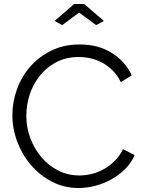

<svg xmlns="http://www.w3.org/2000/svg" viewBox="-20 -937 726 963"><path d="M254 -832 352 -917H402L501 -832L462 -811L377 -874L292 -811ZM42 -360Q42 -424 64.5 -487.5Q87 -551 130 -601Q173 -651 236 -682.5Q299 -714 379 -714Q474 -714 541.5 -671Q609 -628 641 -559L586 -525Q569 -560 544.5 -584Q520 -608 492 -623Q464 -638 434 -644.5Q404 -651 375 -651Q311 -651 262 -625Q213 -599 179.5 -557Q146 -515 129 -462.5Q112 -410 112 -356Q112 -297 132.5 -243Q153 -189 188.5 -147.5Q224 -106 272.5 -81.5Q321 -57 378 -57Q408 -57 439.5 -64.5Q471 -72 500.5 -88.5Q530 -105 555 -129.5Q580 -154 597 -189L655 -159Q638 -119 607 -88.5Q576 -58 538 -37Q500 -16 457.5 -5Q415 6 374 6Q301 6 240 -26Q179 -58 135 -109.5Q91 -161 66.5 -226.5Q42 -292 42 -360Z"/></svg>

Font: Boldmen
Style: Regular
Weight: 400
Designer: Matt McInerney, Pablo Impallari, Rodrigo Fuenzalida
Foundry: LIVING CONCEPT
Version: Version 1.000